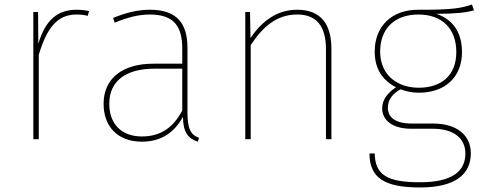

<svg xmlns="http://www.w3.org/2000/svg" viewBox="-20 -614 2137 847"><path d="M318 -571C232 -571 180 -524 149 -421L148 -561H127V0H151V-372C187 -492 233 -550 318 -550C337 -550 353 -548 367 -544L373 -565C360 -568 342 -571 318 -571Z M807 -119V-402C807 -512 760 -571 641 -571C587 -571 536 -558 479 -535L486 -514C542 -537 591 -550 641 -550C748 -550 784 -497 784 -400V-333H656C523 -333 437 -270 437 -156C437 -56 499 11 606 11C689 11 747 -27 787 -98C788 -31 809 -3 853 11L858 -6C822 -19 807 -44 807 -119ZM606 -12C516 -12 462 -67 462 -156C462 -258 537 -311 661 -311H784V-127C747 -55 692 -12 606 -12Z M1291 -571C1203 -571 1136 -522 1085 -446L1083 -561H1062V0H1086V-415C1139 -496 1201 -550 1291 -550C1377 -550 1418 -498 1418 -396V0H1442V-399C1442 -509 1394 -571 1291 -571Z M2062 -594C2018 -580 1986 -570 1824 -571C1708 -571 1633 -498 1633 -387C1633 -310 1667 -260 1727 -229C1692 -206 1666 -176 1666 -136C1666 -84 1710 -46 1795 -46H1890C1980 -46 2033 -5 2033 63C2033 143 1973 190 1833 190C1688 190 1635 158 1633 63H1610C1610 172 1678 213 1833 213C1986 213 2057 157 2057 62C2057 -16 1997 -69 1891 -69H1797C1721 -69 1691 -98 1691 -139C1691 -174 1712 -201 1747 -220C1769 -212 1796 -205 1827 -205C1944 -205 2018 -274 2018 -384C2018 -475 1975 -529 1905 -553C1990 -553 2037 -559 2071 -568ZM1826 -550C1929 -550 1993 -489 1993 -384C1993 -284 1930 -227 1827 -227C1735 -227 1657 -281 1657 -387C1657 -482 1715 -550 1826 -550Z"/></svg>

Font: Glow Sans SC Normal Thin
Style: Regular
Weight: 100
Designer: Ryoko NISHIZUKA (kana, bopomofo & ideographs); Paul D. Hunt (Latin, Greek & Cyrillic); Sandoll Communications, Soo-young
Version: Version 0.93